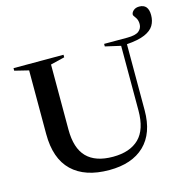

<svg xmlns="http://www.w3.org/2000/svg" viewBox="-124 -997 1126 1131"><g transform="rotate(-15 439.0 -431.5)"><path d="M799.5 -774Q799.5 -799.5 787 -815.8Q774.5 -832 774.5 -837Q774.5 -850.5 787.8 -862.2Q801 -874 823 -874Q878.5 -874 878.5 -807.5Q878.5 -772 862.5 -745Q846.5 -718 806.8 -700.8Q767 -683.5 696.5 -678.5V-275.5Q696.5 -135.5 620.2 -62.2Q544 11 405.5 11Q257.5 11 178.8 -64.8Q100 -140.5 100 -290.5V-678.5L14.5 -699.5V-715H319.5V-699.5L233.5 -678.5V-282Q233.5 -168 286.8 -113.5Q340 -59 446.5 -59Q550 -59 605.5 -113.2Q661 -167.5 661 -284V-678L567 -699.5V-715H708Q758.5 -715 779 -731.2Q799.5 -747.5 799.5 -774Z"/></g></svg>

Font: Newsreader Display Medium
Style: Regular
Weight: 500
Designer: Hugues Gentile
Foundry: Production Type
Version: Version 1.001